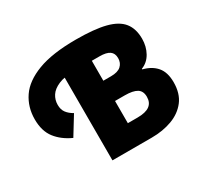

<svg xmlns="http://www.w3.org/2000/svg" viewBox="-138 -848 1089 1034"><g transform="rotate(-30 406.0 -331.0)"><path d="M286 0V-570H458V-396H506Q548 -396 568 -414Q588 -432 588 -462Q588 -492 568 -506Q548 -520 506 -520H350Q288 -520 250.5 -504Q213 -488 196.5 -462.5Q180 -437 180 -406Q180 -376 194.5 -357Q209 -338 234 -324L164 -210Q104 -237 69 -282Q34 -327 34 -400Q34 -476 74 -535Q114 -594 203.5 -628Q293 -662 440 -662Q555 -662 623 -644.5Q691 -627 721.5 -588.5Q752 -550 752 -488Q752 -440 730.5 -401.5Q709 -363 670 -348V-344Q723 -331 752.5 -296.5Q782 -262 782 -200Q782 -130 748 -86Q714 -42 657 -21Q600 0 530 0ZM458 -132H518Q569 -132 593.5 -150Q618 -168 618 -204Q618 -240 593.5 -255Q569 -270 518 -270H458Z"/></g></svg>

Font: Source Sans 3 Black
Style: Regular
Weight: 900
Designer: Paul D. Hunt
Foundry: Adobe
Version: Version 3.046;hotconv 1.0.118;makeotfexe 2.5.65603